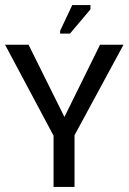

<svg xmlns="http://www.w3.org/2000/svg" viewBox="-37 -740 509 760"><path d="M176 -201 -17 -563H76L218 -277L359 -563H452L256 -201ZM175 0V-214H258V0ZM240 -607H201V-618L249 -720H321V-703Z"/></svg>

Font: Darker Grotesque SemiBold
Style: Regular
Weight: 600
Designer: Gabriel Lam
Foundry: TypeRant
Version: Version 1.000;gftools[0.9.28]